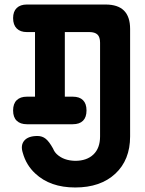

<svg xmlns="http://www.w3.org/2000/svg" viewBox="-20 -750 640 850"><path d="M99 -608Q70 -608 54 -624Q38 -640 38 -670Q38 -699 54 -714.5Q70 -730 99 -730H447Q502 -730 529 -703Q556 -676 556 -622V-146Q556 -42 490.5 19Q425 80 313 80Q202 80 136 18Q96 -19 81 -73Q70 -107 87.5 -127.5Q105 -148 146 -148Q167 -148 182.5 -135.5Q198 -123 215 -92Q221 -77 232 -67Q262 -39 313 -38Q364 -38 393.5 -66Q423 -94 423 -146V-561Q423 -586 411.5 -597Q400 -608 376 -608H267V-322H302Q332 -322 347.5 -306.5Q363 -291 363 -261Q363 -231 347.5 -215.5Q332 -200 302 -200H99Q70 -200 54 -215.5Q38 -231 38 -261Q38 -291 54 -306.5Q70 -322 99 -322H135V-608Z"/></svg>

Font: Maple Mono
Style: Bold
Weight: 700
Monospace: yes
Designer: subframe7536
Version: Version 7.200